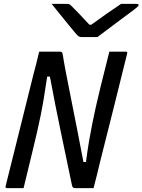

<svg xmlns="http://www.w3.org/2000/svg" viewBox="-20 -965 731 985"><path d="M101 0H17Q5 0 9 -11Q44 -152 79.5 -293.5Q115 -435 150 -577Q158 -608 166 -638.5Q174 -669 181 -700H287Q295 -700 298 -696.5Q301 -693 303 -679Q306 -657 316.5 -601.5Q327 -546 342.5 -469Q358 -392 375 -305Q392 -218 408 -134H421Q429 -195 437 -242Q445 -289 453.5 -331Q462 -373 472 -418Q482 -463 496 -520L541 -700H624Q636 -700 632 -689Q598 -552 564 -415Q530 -278 495 -141Q487 -106 478 -70.5Q469 -35 460 0H364Q357 0 353.5 -4Q350 -8 347 -25Q322 -145 292.5 -286Q263 -427 236 -572H222Q213 -510 205 -462Q197 -414 188.5 -372Q180 -330 170 -286.5Q160 -243 147 -190Q135 -143 124 -95Q113 -47 101 0ZM480 -775H396Q389 -775 383.5 -778.5Q378 -782 367 -795Q358 -806 336.5 -832Q315 -858 290.5 -888.5Q266 -919 245 -945H321Q332 -945 336 -943Q340 -941 347 -934Q360 -921 383 -897.5Q406 -874 439 -838Q443 -838 448 -838Q496 -873 533.5 -899Q571 -925 601 -945H681Q693 -945 691 -938Q690 -934 685 -929.5Q680 -925 662 -911Q646 -899 621.5 -881Q597 -863 570.5 -843Q544 -823 520 -805Q496 -787 480 -775Z"/></svg>

Font: Recursive Mn Lnr St
Style: Italic
Weight: 400
Italic angle: -15°
Monospace: yes
Version: Version 1.079;hotconv 1.0.112;makeotfexe 2.5.65598; ttfautoh